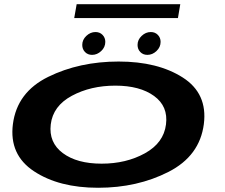

<svg xmlns="http://www.w3.org/2000/svg" viewBox="-20 -883 1062 908"><path d="M444 5Q259 5 140.8 -73Q22.5 -151 41 -296Q60.5 -447 208 -519.5Q355.5 -592 541 -592Q726 -592 844.2 -516.5Q962.5 -441 944 -296Q924.5 -145.5 777 -70.2Q629.5 5 444 5ZM460.5 -109Q576.5 -109 665.2 -158Q754 -207 765 -294.5Q776 -380 708.8 -429Q641.5 -478 525.5 -478Q409 -478 319.8 -430Q230.5 -382 220 -294.5Q210 -209 277 -159Q344 -109 460.5 -109ZM415.5 -623.5Q395 -623.5 382 -637Q369 -650.5 369 -670.5Q369 -695 388.2 -713.2Q407.5 -731.5 431.5 -731.5Q452 -731.5 465 -718Q478 -704.5 478 -685Q478 -660 458.8 -641.8Q439.5 -623.5 415.5 -623.5ZM677 -623.5Q656.5 -623.5 643.5 -637Q630.5 -650.5 630.5 -670.5Q630.5 -695 649.8 -713.2Q669 -731.5 693 -731.5Q713.5 -731.5 726.5 -718Q739.5 -704.5 739.5 -685Q739.5 -660 720.2 -641.8Q701 -623.5 677 -623.5ZM331 -797.5 342.5 -863H832.5L821.5 -797.5Z"/></svg>

Font: Anybody UltraExpanded SemiBold
Style: Italic
Weight: 600
Width: 9
Italic angle: -10°
Designer: Tyler Finck
Foundry: Etcetera Type Company
Version: Version 1.010; ttfautohint (v1.8.3) -l 8 -r 50 -G 200 -x 14 